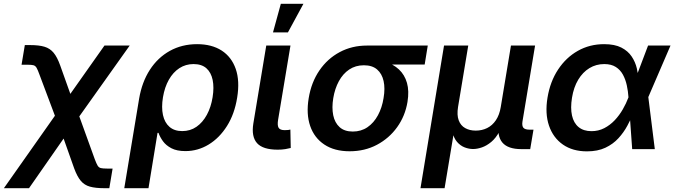

<svg xmlns="http://www.w3.org/2000/svg" viewBox="-74 -779 3522 1003"><path d="M-53.7 204.1 262.7 -245.1H313.5L420.9 52.2Q429.7 75.7 436 86.2Q442.4 96.7 453.1 99.1Q463.9 101.6 484.9 101.6H514.2L497.1 204.1H470.7Q424.8 204.1 395.8 196Q366.7 188 347.9 165.5Q329.1 143.1 313.5 100.6L258.3 -55.2L77.6 204.1ZM235.8 -113.3 132.8 -387.7Q123.5 -413.6 117.2 -424.6Q110.8 -435.5 100.8 -438.2Q90.8 -440.9 69.3 -440.9H38.6L55.7 -543.5H84Q129.4 -543.5 158.2 -534.9Q187 -526.4 206.1 -503.4Q225.1 -480.5 240.7 -436.5L293.5 -288.6L471.7 -541H603.5L299.3 -113.3Z M575.2 204.1 652.8 -263.7Q667.5 -350.1 708.7 -414.1Q750 -478 813.2 -513.2Q876.5 -548.3 955.6 -548.3Q1032.2 -548.3 1084 -514.9Q1135.7 -481.4 1157.5 -418.9Q1179.2 -356.4 1165 -269.5Q1151.4 -183.6 1111.8 -120.8Q1072.3 -58.1 1015.9 -23.9Q959.5 10.3 894.5 10.3Q849.6 10.3 821.3 -4.6Q793 -19.5 777.3 -41.3Q761.7 -63 753.9 -85H749L701.7 204.1ZM877.9 -94.2Q919.9 -94.2 952.4 -116.7Q984.9 -139.2 1006.6 -179.2Q1028.3 -219.2 1036.6 -271Q1044.9 -322.3 1036.9 -361.3Q1028.8 -400.4 1004.2 -422.4Q979.5 -444.3 937 -444.3Q896 -444.3 863 -422.9Q830.1 -401.4 808.1 -362.5Q786.1 -323.7 777.3 -271Q768.6 -218.3 777.3 -178.2Q786.1 -138.2 811.5 -116.2Q836.9 -94.2 877.9 -94.2Z M1377 2.9Q1299.3 2.9 1268.8 -31.2Q1238.3 -65.4 1249.5 -134.3L1316.9 -541H1443.4L1378.9 -153.8Q1374 -124.5 1381.3 -111.8Q1388.7 -99.1 1413.1 -99.1Q1424.3 -99.1 1431.2 -99.9Q1438 -100.6 1442.9 -102.1L1444.8 -5.9Q1434.1 -2.9 1416.3 0Q1398.4 2.9 1377 2.9ZM1352.1 -609.9 1393.1 -759.3H1511.2L1430.2 -609.9Z M1752.4 11.2Q1673.3 11.2 1620.6 -23.7Q1567.9 -58.6 1546.4 -120.8Q1524.9 -183.1 1538.6 -266.1Q1552.2 -349.1 1594.5 -410.9Q1636.7 -472.7 1700.7 -506.8Q1764.6 -541 1843.3 -541H2160.6L2144.5 -441.9H1911.1L1826.7 -438Q1783.2 -438 1750.2 -415.8Q1717.3 -393.6 1696.3 -355Q1675.3 -316.4 1667 -266.6Q1658.7 -216.8 1666.7 -177.2Q1674.8 -137.7 1700.2 -114.7Q1725.6 -91.8 1769 -91.8Q1812.5 -91.8 1845.7 -114.5Q1878.9 -137.2 1900.4 -177Q1921.9 -216.8 1929.7 -266.6Q1938.5 -317.4 1929.9 -355.7Q1921.4 -394 1896 -416Q1870.6 -438 1827.1 -438L1832.5 -471.7Q1889.2 -471.7 1934.6 -458Q1980 -444.3 2010 -416.3Q2040 -388.2 2052 -345.9Q2064 -303.7 2054.7 -246.6Q2042.5 -172.9 2000.7 -114.7Q1959 -56.6 1895.3 -22.7Q1831.5 11.2 1752.4 11.2Z M2122.6 204.1 2245.6 -541H2372.1L2318.8 -220.2Q2312 -177.7 2322.3 -150.4Q2332.5 -123 2356 -109.9Q2379.4 -96.7 2411.1 -96.7Q2443.8 -96.7 2470.9 -110.1Q2498 -123.5 2516.6 -151.1Q2535.2 -178.7 2542 -220.2L2595.2 -541H2721.2L2655.3 -144Q2651.9 -121.1 2660.4 -111.3Q2668.9 -101.6 2693.4 -101.6H2712.9L2695.8 0H2649.4Q2579.6 0 2550.5 -34.2Q2521.5 -68.4 2532.7 -133.8L2541 -183.1H2563.5Q2554.7 -128.9 2535.6 -93.3Q2516.6 -57.6 2492.4 -37.6Q2468.3 -17.6 2443.4 -9Q2418.5 -0.5 2397.5 -0.5Q2376 -0.5 2353.5 -9Q2331.1 -17.6 2313.5 -37.8Q2295.9 -58.1 2288.6 -93.5Q2281.2 -128.9 2290 -183.1H2313L2248.5 204.1Z M2992.2 11.7Q2917.5 11.7 2866.5 -23.9Q2815.4 -59.6 2793.9 -122.8Q2772.5 -186 2786.1 -268.6Q2799.8 -352.5 2841.3 -415.5Q2882.8 -478.5 2944.6 -513.4Q3006.3 -548.3 3082 -548.3Q3137.2 -548.3 3171.9 -530.5Q3206.5 -512.7 3225.8 -483.9Q3245.1 -455.1 3252.9 -421.4Q3260.7 -387.7 3262.2 -356H3301.8L3312.5 -273.9L3346.7 0H3228.5L3209 -272Q3207 -302.7 3200.4 -333.3Q3193.8 -363.8 3180.2 -388.9Q3166.5 -414.1 3142.8 -429.2Q3119.1 -444.3 3082.5 -444.3Q3040 -444.3 3005.1 -423.1Q2970.2 -401.9 2946.5 -362.5Q2922.9 -323.2 2914.1 -268.6Q2905.3 -214.8 2914.1 -175.5Q2922.9 -136.2 2948.7 -115Q2974.6 -93.8 3016.1 -93.8Q3052.2 -93.8 3082.8 -109.6Q3113.3 -125.5 3137.5 -151.1Q3161.6 -176.8 3179.4 -207.8Q3197.3 -238.8 3208.5 -269L3311.5 -541H3428.7L3311.5 -269L3273.9 -189.5H3235.8Q3222.2 -157.7 3203.4 -122.6Q3184.6 -87.4 3156.7 -56.9Q3128.9 -26.4 3088.6 -7.3Q3048.3 11.7 2992.2 11.7Z"/></svg>

Font: Inter 17pt SemiBold
Style: Italic
Weight: 600
Italic angle: -9.3988°
Version: Version 4.001;git-66647c0bb